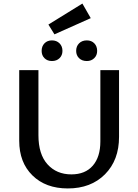

<svg xmlns="http://www.w3.org/2000/svg" viewBox="-20 -1052 777 1079"><path d="M286 -859 252 -914 443 -1032 490 -950ZM214 -766Q214 -792 230 -808.5Q246 -825 272 -825Q298 -825 314.5 -808.5Q331 -792 331 -766Q331 -741 314.5 -725Q298 -709 272 -709Q246 -709 230 -725Q214 -741 214 -766ZM468 -709Q441 -709 424.5 -725Q408 -741 408 -766Q408 -792 424.5 -808.5Q441 -825 468 -825Q494 -825 510 -808.5Q526 -792 526 -766Q526 -741 509.5 -725Q493 -709 468 -709ZM361 7Q237 7 162.5 -66Q88 -139 88 -261V-658H196V-292Q196 -185 247 -128.5Q298 -72 381 -72Q459 -72 501.5 -121Q544 -170 544 -257V-658H649V-283Q649 -152 570 -72.5Q491 7 361 7Z"/></svg>

Font: EauTest Semibold
Style: Regular
Weight: 600
Designer: Christian Thalmann (Catharsis Fonts)
Version: Version 0.001;PS 000.001;hotconv 1.0.88;makeotf.lib2.5.64775